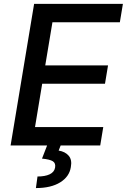

<svg xmlns="http://www.w3.org/2000/svg" viewBox="-20 -747 651 986"><path d="M34.4 0 155.2 -727.3H611.2L595.5 -632.8H249.3L212.4 -411.2H534.8L519.2 -317.1H196.7L159.8 -94.5H510.3L494.7 0H291.5L281.2 26.3Q314.6 31.6 332.7 52.6Q350.9 73.5 343.8 111.2Q336.3 160.2 289.1 189.5Q241.8 218.8 164.4 218.8L172.6 159.4Q210.9 159.4 234.7 148.3Q258.5 137.1 262.8 114.3Q267 91.3 251.6 81.3Q236.2 71.4 195.7 67.5L221.9 0Z"/></svg>

Font: Karasuma Gothic
Style: Medium Italic
Weight: 500
Italic angle: 9.39998°
Designer: Rasmus Andersson / Ryoko Nishizuka
Foundry: Genbu
Version: Version 1.00